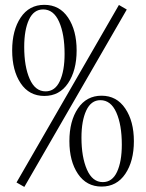

<svg xmlns="http://www.w3.org/2000/svg" viewBox="-20 -755 592 778"><path d="M63.7 -683.8Q98.1 -735.4 159.7 -735.4Q221.2 -735.4 255.9 -683.6Q290.5 -631.8 290.5 -550.8Q290.5 -469.7 255.9 -418Q221.2 -366.2 159.7 -366.2Q98.1 -366.2 63.7 -417.7Q29.3 -469.2 29.3 -550.8Q29.3 -632.3 63.7 -683.8ZM154.8 -716.8Q116.7 -716.8 97.4 -675.3Q78.1 -633.8 78.1 -564.9Q78.1 -485.4 100.3 -435.1Q122.6 -384.8 164.6 -384.8Q203.1 -384.8 222.4 -426.3Q241.7 -467.8 241.7 -536.6Q241.7 -616.7 219.5 -666.7Q197.3 -716.8 154.8 -716.8ZM522.5 -183.1Q522.5 -102.1 487.8 -50.5Q453.1 1 391.6 1Q330.6 1 295.9 -50.3Q261.2 -101.6 261.2 -183.1Q261.2 -264.6 295.9 -315.9Q330.6 -367.2 391.6 -367.2Q452.6 -367.2 487.5 -315.4Q522.5 -263.7 522.5 -183.1ZM386.7 -349.1Q349.1 -349.1 329.6 -307.4Q310.1 -265.6 310.1 -197.3Q310.1 -118.7 332.3 -67.9Q354.5 -17.1 396.5 -17.1Q435.1 -17.1 454.3 -58.8Q473.6 -100.6 473.6 -168.9Q473.6 -249 451.4 -299.1Q429.2 -349.1 386.7 -349.1ZM493.7 -716.3 78.6 2.4 46.9 -15.6 461.9 -734.9Z"/></svg>

Font: Flanker
Style: Regular
Weight: 400
Designer: Flanker
Foundry: Flanker
Version: Version 2.027